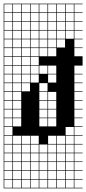

<svg xmlns="http://www.w3.org/2000/svg" viewBox="-20 -785 469 1043"><path d="M0 -765.1H428.6V-761.9H384.1V-717.5H428.6V-714.3H384.1V-669.8H428.6V-666.7H384.1V-622.2H428.6V-619H384.1V-574.6H428.6V-571.4H384.1V-527H428.6V-523.8H384.1V-479.4H428.6V-428.6H384.1V-384.1H428.6V-381H384.1V-336.5H428.6V-333.3H384.1V-288.9H428.6V-285.7H384.1V-241.3H428.6V-238.1H384.1V-193.7H428.6V-190.5H384.1V-146H428.6V-142.9H384.1V-98.4H428.6V-95.2H384.1V-50.8H428.6V-47.6H384.1V-3.2H428.6V0H384.1V44.4H428.6V47.6H384.1V92.1H428.6V95.2H384.1V139.7H428.6V142.9H384.1V187.3H428.6V190.5H384.1V234.9H428.6V238.1H0ZM193.7 -717.5H238.1V-761.9H193.7ZM288.9 -717.5H333.3V-761.9H288.9ZM3.2 -717.5H47.6V-761.9H3.2ZM50.8 -717.5H95.2V-761.9H50.8ZM98.4 -717.5H142.9V-761.9H98.4ZM336.5 -717.5H381V-761.9H336.5ZM241.3 -717.5H285.7V-761.9H241.3ZM146 -717.5H190.5V-761.9H146ZM241.3 -669.8H285.7V-714.3H241.3ZM288.9 -669.8H333.3V-714.3H288.9ZM146 -669.8H190.5V-714.3H146ZM193.7 -669.8H238.1V-714.3H193.7ZM3.2 -669.8H47.6V-714.3H3.2ZM50.8 -669.8H95.2V-714.3H50.8ZM98.4 -669.8H142.9V-714.3H98.4ZM336.5 -669.8H381V-714.3H336.5ZM288.9 -622.2H333.3V-666.7H288.9ZM241.3 -622.2H285.7V-666.7H241.3ZM146 -622.2H190.5V-666.7H146ZM193.7 -622.2H238.1V-666.7H193.7ZM3.2 -622.2H47.6V-666.7H3.2ZM336.5 -622.2H381V-666.7H336.5ZM50.8 -622.2H95.2V-666.7H50.8ZM98.4 -622.2H142.9V-666.7H98.4ZM50.8 -574.6H95.2V-619H50.8ZM146 -574.6H190.5V-619H146ZM336.5 -574.6H381V-619H336.5ZM3.2 -574.6H47.6V-619H3.2ZM288.9 -574.6H333.3V-619H288.9ZM193.7 -574.6H238.1V-619H193.7ZM98.4 -574.6H142.9V-619H98.4ZM241.3 -574.6H285.7V-619H241.3ZM193.7 -527H238.1V-571.4H193.7ZM241.3 -527H285.7V-571.4H241.3ZM3.2 -527H47.6V-571.4H3.2ZM50.8 -527H95.2V-571.4H50.8ZM146 -527H190.5V-571.4H146ZM288.9 -527H333.3V-571.4H288.9ZM98.4 -527H142.9V-571.4H98.4ZM146 -479.4H190.5V-523.8H146ZM98.4 -479.4H142.9V-523.8H98.4ZM193.7 -479.4H238.1V-523.8H193.7ZM3.2 -479.4H47.6V-523.8H3.2ZM50.8 -479.4H95.2V-523.8H50.8ZM241.3 -479.4H285.7V-523.8H241.3ZM146 -431.7H190.5V-476.2H146ZM98.4 -431.7H142.9V-476.2H98.4ZM50.8 -431.7H95.2V-476.2H50.8ZM3.2 -431.7H47.6V-476.2H3.2ZM3.2 -384.1H47.6V-428.6H3.2ZM98.4 -384.1H142.9V-428.6H98.4ZM193.7 -384.1H238.1V-428.6H193.7ZM241.3 -384.1H285.7V-428.6H241.3ZM146 -384.1H190.5V-428.6H146ZM50.8 -384.1H95.2V-428.6H50.8ZM50.8 -336.5H95.2V-381H50.8ZM3.2 -336.5H47.6V-381H3.2ZM241.3 -336.5H285.7V-381H241.3ZM146 -336.5H190.5V-381H146ZM98.4 -336.5H142.9V-381H98.4ZM50.8 -288.9H95.2V-333.3H50.8ZM3.2 -288.9H47.6V-333.3H3.2ZM193.7 -288.9H238.1V-333.3H193.7ZM98.4 -288.9H142.9V-333.3H98.4ZM50.8 -241.3H95.2V-285.7H50.8ZM3.2 -241.3H47.6V-285.7H3.2ZM193.7 -241.3H238.1V-285.7H193.7ZM241.3 -241.3H285.7V-285.7H241.3ZM50.8 -193.7H95.2V-238.1H50.8ZM193.7 -193.7H238.1V-238.1H193.7ZM241.3 -193.7H285.7V-238.1H241.3ZM3.2 -193.7H47.6V-238.1H3.2ZM241.3 -146H285.7V-190.5H241.3ZM193.7 -146H238.1V-190.5H193.7ZM3.2 -146H47.6V-190.5H3.2ZM50.8 -146H95.2V-190.5H50.8ZM241.3 -98.4H285.7V-142.9H241.3ZM193.7 -98.4H238.1V-142.9H193.7ZM50.8 -98.4H95.2V-142.9H50.8ZM3.2 -98.4H47.6V-142.9H3.2ZM336.5 -50.8H381V-95.2H336.5ZM3.2 -50.8H47.6V-95.2H3.2ZM336.5 -3.2H381V-47.6H336.5ZM241.3 -3.2H285.7V-47.6H241.3ZM3.2 -3.2H47.6V-47.6H3.2ZM146 -3.2H190.5V-47.6H146ZM50.8 -3.2H95.2V-47.6H50.8ZM288.9 -3.2H333.3V-47.6H288.9ZM98.4 -3.2H142.9V-47.6H98.4ZM336.5 44.4H381V0H336.5ZM241.3 44.4H285.7V0H241.3ZM193.7 44.4H238.1V0H193.7ZM146 44.4H190.5V0H146ZM50.8 44.4H95.2V0H50.8ZM3.2 44.4H47.6V0H3.2ZM288.9 44.4H333.3V0H288.9ZM98.4 44.4H142.9V0H98.4ZM98.4 92.1H142.9V47.6H98.4ZM3.2 92.1H47.6V47.6H3.2ZM288.9 92.1H333.3V47.6H288.9ZM146 92.1H190.5V47.6H146ZM50.8 92.1H95.2V47.6H50.8ZM193.7 92.1H238.1V47.6H193.7ZM241.3 92.1H285.7V47.6H241.3ZM336.5 92.1H381V47.6H336.5ZM3.2 139.7H47.6V95.2H3.2ZM288.9 139.7H333.3V95.2H288.9ZM146 139.7H190.5V95.2H146ZM50.8 139.7H95.2V95.2H50.8ZM193.7 139.7H238.1V95.2H193.7ZM241.3 139.7H285.7V95.2H241.3ZM336.5 139.7H381V95.2H336.5ZM98.4 139.7H142.9V95.2H98.4ZM336.5 187.3H381V142.9H336.5ZM50.8 187.3H95.2V142.9H50.8ZM98.4 187.3H142.9V142.9H98.4ZM241.3 187.3H285.7V142.9H241.3ZM3.2 187.3H47.6V142.9H3.2ZM288.9 187.3H333.3V142.9H288.9ZM146 187.3H190.5V142.9H146ZM193.7 187.3H238.1V142.9H193.7ZM336.5 234.9H381V190.5H336.5ZM50.8 234.9H95.2V190.5H50.8ZM98.4 234.9H142.9V190.5H98.4ZM3.2 234.9H47.6V190.5H3.2ZM288.9 234.9H333.3V190.5H288.9ZM241.3 234.9H285.7V190.5H241.3ZM193.7 234.9H238.1V190.5H193.7ZM146 234.9H190.5V190.5H146Z"/></svg>

Font: Jacquard 12 Charted
Style: Regular
Weight: 400
Designer: Sarah Cadigan-Fried
Version: Version 1.000